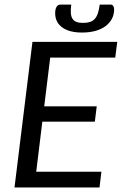

<svg xmlns="http://www.w3.org/2000/svg" viewBox="-20 -826 537 846"><path d="M43.9 0ZM487.8 -572.3H201.2L174.8 -357.4H406.2L397.9 -290H166.5L139.6 -69.3H426.8L418.5 0H43.9L123 -641.6H496.6ZM346.2 -725.1Q363.8 -725.1 376.5 -729.2Q389.2 -733.4 397.7 -742.9Q406.2 -752.4 411.4 -767.8Q416.5 -783.2 419.4 -805.7H467.8Q475.6 -805.7 479.2 -799.3Q482.9 -793 482.9 -784.7Q482.9 -761.7 473.1 -743.2Q463.4 -724.6 445.1 -710.9Q426.8 -697.3 400.6 -689.9Q374.5 -682.6 341.3 -682.6Q285.6 -682.6 254.4 -705.1Q223.1 -727.5 223.1 -768.1Q223.1 -785.6 229.2 -795.7Q235.4 -805.7 245.1 -805.7H293.9Q291 -783.2 292.2 -767.8Q293.5 -752.4 299.8 -742.9Q306.2 -733.4 317.4 -729.2Q328.6 -725.1 346.2 -725.1Z"/></svg>

Font: Carlito
Style: Italic
Weight: 400
Italic angle: -7°
Designer: Lukasz Dziedzic
Foundry: tyPoland Lukasz Dziedzic
Version: Version 1.104